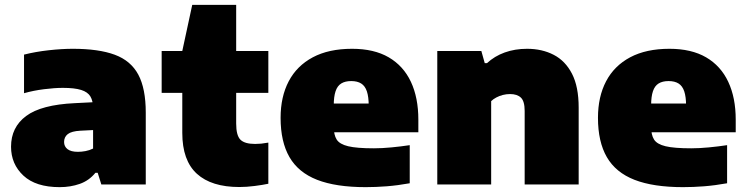

<svg xmlns="http://www.w3.org/2000/svg" viewBox="-20 -760 3076 791"><path d="M226 11Q127.5 11 76.5 -36.5Q25.5 -84 25.5 -155.5Q25.5 -236 87.8 -282.2Q150 -328.5 288 -335L396.5 -340.5L419.5 -227L311 -221.5Q274.5 -219.5 259.2 -207.5Q244 -195.5 244 -175Q244 -156.5 258.2 -145.5Q272.5 -134.5 301 -134.5Q315.5 -134.5 332 -137.5Q348.5 -140.5 363.5 -148V-313.5Q363.5 -344 352.5 -362.5Q341.5 -381 314.2 -389.5Q287 -398 239 -398Q205.5 -398 161.5 -392.5Q117.5 -387 79 -376V-535Q126.5 -547 180.8 -553Q235 -559 280 -559Q386.5 -559 452.8 -534.5Q519 -510 549.8 -452.5Q580.5 -395 580.5 -296V0H397.5L382.5 -48H373Q347 -16 308.8 -2.5Q270.5 11 226 11Z M966 10.5Q851 10.5 791 -44.2Q731 -99 731 -212.5V-550L772 -740H953V-251Q953 -202 970.5 -184.5Q988 -167 1031 -167Q1043 -167 1056 -168.2Q1069 -169.5 1085.5 -172.5V-3Q1062 2 1029 6.2Q996 10.5 966 10.5ZM646 -377.5V-550H1085.5V-377.5Z M1486.5 11Q1364 11 1286.5 -19.2Q1209 -49.5 1172.5 -112.8Q1136 -176 1136 -274.5Q1136 -361.5 1169.5 -425.2Q1203 -489 1268.8 -524Q1334.5 -559 1430.5 -559Q1521 -559 1581.5 -523.8Q1642 -488.5 1672.8 -423Q1703.5 -357.5 1703.5 -267V-215H1248V-333.5H1531L1499 -324.5Q1499 -361 1491.5 -383.5Q1484 -406 1468 -416Q1452 -426 1427 -426Q1402 -426 1386 -416.2Q1370 -406.5 1362.5 -384.2Q1355 -362 1355 -325.5V-237.5Q1355 -204.5 1367 -185.2Q1379 -166 1414.5 -157.5Q1450 -149 1520.5 -149Q1554 -149 1593 -152.8Q1632 -156.5 1668 -162V-5Q1618 4 1573.2 7.5Q1528.5 11 1486.5 11Z M1781.5 0V-550H1963L1977 -500H1986.5Q2017 -528.5 2059.2 -543.8Q2101.5 -559 2151.5 -559Q2213 -559 2261 -534.2Q2309 -509.5 2336.5 -456.2Q2364 -403 2364 -316.5V0H2141.5V-303Q2141.5 -343 2126 -357.8Q2110.5 -372.5 2081.5 -372.5Q2066 -372.5 2051.5 -368.8Q2037 -365 2024.8 -358.5Q2012.5 -352 2003.5 -343.5V0Z M2794 11Q2671.5 11 2594 -19.2Q2516.5 -49.5 2480 -112.8Q2443.5 -176 2443.5 -274.5Q2443.5 -361.5 2477 -425.2Q2510.5 -489 2576.2 -524Q2642 -559 2738 -559Q2828.5 -559 2889 -523.8Q2949.5 -488.5 2980.2 -423Q3011 -357.5 3011 -267V-215H2555.5V-333.5H2838.5L2806.5 -324.5Q2806.5 -361 2799 -383.5Q2791.5 -406 2775.5 -416Q2759.5 -426 2734.5 -426Q2709.5 -426 2693.5 -416.2Q2677.5 -406.5 2670 -384.2Q2662.5 -362 2662.5 -325.5V-237.5Q2662.5 -204.5 2674.5 -185.2Q2686.5 -166 2722 -157.5Q2757.5 -149 2828 -149Q2861.5 -149 2900.5 -152.8Q2939.5 -156.5 2975.5 -162V-5Q2925.5 4 2880.8 7.5Q2836 11 2794 11Z"/></svg>

Font: Encode Sans SemiExpanded Black
Style: Regular
Weight: 900
Width: 6
Designer: Multiple Designers
Foundry: Impallari Type
Version: Version 3.002